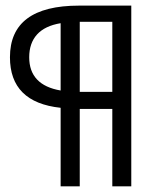

<svg xmlns="http://www.w3.org/2000/svg" viewBox="-20 -657 586 677"><path d="M442.9 0H376V-272.9H261.2V0H193.8V-276.9Q15.1 -295.9 15.1 -455.1Q15.1 -637.2 258.8 -637.2H442.9ZM376 -333V-580.1H261.2V-333ZM193.8 -575.2Q138.2 -565.9 110.6 -535.4Q83 -504.9 83 -455.1Q83 -356.9 193.8 -337.9Z"/></svg>

Font: Anonymous Pro
Style: Regular
Weight: 400
Monospace: yes
Designer: Mark Simonson
Version: Version 1.002